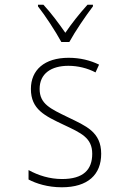

<svg xmlns="http://www.w3.org/2000/svg" viewBox="-20 -784 540 814"><path d="M240 -606H274C298 -650 342 -715 374 -757V-764H351C315 -724 285 -686 257 -645C230 -684 195 -731 164 -764H141V-757C171 -719 215 -652 240 -606ZM242 10C353 10 409 -44 409 -132C409 -225 344 -250 268 -287C194 -323 148 -343 148 -407C148 -472 197 -505 270 -505C310 -505 351 -495 385 -477L400 -510C363 -528 320 -539 271 -539C168 -539 111 -487 111 -407C111 -320 170 -293 250 -255C324 -220 371 -200 371 -132C371 -65 334 -25 243 -25C191 -25 143 -40 101 -63V-23C133 -6 182 10 242 10Z"/></svg>

Font: Noto Sans Mono ExtraCondensed ExtraLight
Style: Regular
Weight: 200
Width: 2
Designer: Monotype Design Team
Foundry: Monotype Imaging Inc.
Version: Version 2.014